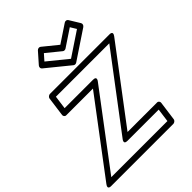

<svg xmlns="http://www.w3.org/2000/svg" viewBox="-334 -1350 1549 1549"><g transform="rotate(-45 440.0 -576.0)"><path d="M387.3 -1117.2 507.1 -1019.8C515.2 -1013.3 527.8 -1014 536.7 -1019.8L682.8 -1117.2L714 -1066.2L509.7 -930L342.3 -1066.2ZM404.3 -1172.2C395.5 -1179.3 378.9 -1178.4 368.8 -1167L288.5 -1076C278.5 -1064.7 279.1 -1048.8 288.9 -1040.8L488 -878.8C495.3 -872.9 507.7 -872.3 517.6 -878.8L760.5 -1040.8C773 -1049.1 777.1 -1065.1 770.5 -1076L714.8 -1167C708.9 -1176.6 693.4 -1180.6 680.7 -1172.2L528.8 -1071ZM816.3 -800 346.8 -178.2C346.8 -178.2 315 -140 362.9 -140H719.9L704.4 -25H64.2L532.7 -646.9C532.7 -646.9 564.5 -685 516.6 -685H191.6L207.2 -800ZM884 -811.8C914.7 -852.5 867.9 -850 867.9 -850H188.9C178.2 -850 162.6 -840.1 160.5 -825L138.2 -660C136.8 -649.3 144.7 -635 159.9 -635H465L-3.5 -13.1C-34.2 27.6 12.6 25 12.6 25H722.6C733.3 25 749 15.1 751 0L773.3 -165C774.8 -175.7 766.8 -190 751.7 -190H414.6Z"/></g></svg>

Font: Hussar Techniczny
Style: Bold 
Weight: 700
Foundry: Cannot Into Space Fonts
Version: Version 0.77